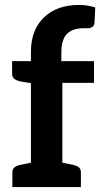

<svg xmlns="http://www.w3.org/2000/svg" viewBox="-20 -756 426 776"><path d="M105 0V-420L62 -427Q48 -430 38.5 -437Q29 -444 29 -458V-509H105V-547Q105 -635 157.5 -685.5Q210 -736 299 -736Q317 -736 333 -733.5Q349 -731 365 -726L362 -664Q361 -652 353 -647Q345 -642 337 -642Q333 -642 329 -642Q325 -642 320 -642Q274 -642 251 -619.5Q228 -597 228 -542V-509H360V-421H232V0ZM30 0V-58Q30 -72 38 -79Q46 -86 59 -89L117 -101L129 0ZM208 0 221 -101 278 -89Q292 -86 299.5 -79Q307 -72 307 -58V0Z"/></svg>

Font: Aleo
Style: Bold
Weight: 700
Designer: Alessio Laiso
Foundry: Alessio Laiso
Version: Version 2.001;gftools[0.9.29]